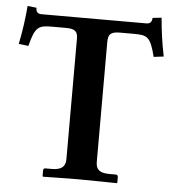

<svg xmlns="http://www.w3.org/2000/svg" viewBox="-50 -719 697 768"><g transform="rotate(5 298.5 -335.5)"><path d="M87 -645C66 -645 66 -663 66 -669L30 -673C26 -624 19 -572 8 -519L47 -514C67 -594 81 -599 136 -599H189C226 -599 238 -590 238 -560V-76C238 -48 224 -32 183 -32H157C152 -32 149 -29 149 -23V0L151 2C151 2 253 0 289 0C328 0 447 2 447 2L449 0V-23C449 -29 445 -32 441 -32H415C375 -32 360 -45 360 -76V-557C360 -590 372 -599 408 -599H462C517 -599 530 -594 550 -514L590 -519C579 -572 572 -624 568 -673L532 -669C532 -663 531 -645 510 -645Z"/></g></svg>

Font: Libertinus Serif Semibold
Style: Regular
Weight: 600
Designer: Philipp H. Poll, Khaled Hosny
Foundry: Caleb Maclennan
Version: Version 7.050;RELEASE